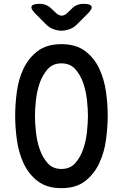

<svg xmlns="http://www.w3.org/2000/svg" viewBox="-20 -970 640 1000"><path d="M300 -90Q345 -90 372 -120.5Q399 -151 413.5 -193.5Q428 -236 433 -284Q438 -332 438 -367Q438 -401 433 -448Q428 -495 413.5 -537.5Q399 -580 372 -610Q345 -640 300 -640Q255 -640 228 -609.5Q201 -579 186.5 -536.5Q172 -494 167 -447Q162 -400 162 -366Q162 -331 167 -283.5Q172 -236 186.5 -193.5Q201 -151 228 -120.5Q255 -90 300 -90ZM300 10Q224 10 176.5 -26.5Q129 -63 103 -119Q77 -175 68 -241Q59 -307 59 -367Q59 -425 67.5 -490.5Q76 -556 102 -611.5Q128 -667 175.5 -703.5Q223 -740 300 -740Q376 -740 423.5 -704Q471 -668 497 -612.5Q523 -557 532 -492Q541 -427 541 -369Q541 -308 532 -241.5Q523 -175 496.5 -119Q470 -63 423 -26.5Q376 10 300 10ZM187 -950Q205 -950 220.5 -943.5Q236 -937 249 -924L270 -904Q285 -889 300.5 -888.5Q316 -888 331 -903L354 -925Q367 -938 382 -944Q397 -950 416 -950Q451 -950 456.5 -937Q462 -924 437 -899L382 -844Q365 -826 342 -818Q319 -810 300 -810Q281 -810 258.5 -818Q236 -826 219 -844L165 -898Q139 -924 144.5 -937Q150 -950 187 -950Z"/></svg>

Font: Maple Mono NL Medium
Style: Regular
Weight: 500
Monospace: yes
Designer: subframe7536
Version: Version 7.000